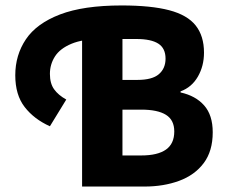

<svg xmlns="http://www.w3.org/2000/svg" viewBox="-20 -684 833 704"><path d="M281 0V-586H429V-391H484Q538 -391 562.5 -412Q587 -433 587 -469Q587 -507 560.5 -524Q534 -541 480 -541H351Q284 -541 242 -523.5Q200 -506 181.5 -477Q163 -448 163 -413Q163 -378 178.5 -356.5Q194 -335 223 -319L163 -221Q105 -247 70.5 -291.5Q36 -336 36 -408Q36 -482 75 -540Q114 -598 200 -631Q286 -664 426 -664Q534 -664 600.5 -646.5Q667 -629 697.5 -590.5Q728 -552 728 -491Q728 -442 705.5 -403Q683 -364 642 -349V-345Q697 -333 728.5 -297.5Q760 -262 760 -199Q760 -130 727 -86Q694 -42 637 -21Q580 0 510 0ZM429 -114H498Q558 -114 588.5 -135.5Q619 -157 619 -202Q619 -244 588.5 -263Q558 -282 498 -282H429Z"/></svg>

Font: Source Sans 3
Style: Bold
Weight: 700
Designer: Paul D. Hunt
Foundry: Adobe
Version: Version 3.052;hotconv 1.1.0;makeotfexe 2.6.0